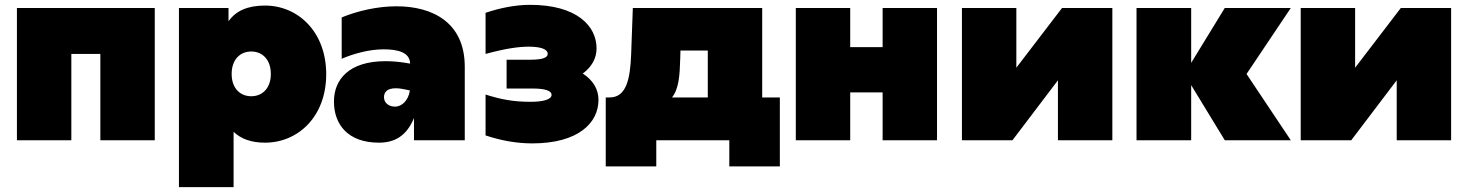

<svg xmlns="http://www.w3.org/2000/svg" viewBox="-20 -580 6071 794"><path d="M50 0H275V-357H395V0H620V-547H50Z M1076 -557C1005 -557 956 -536 925 -492V-547H720V194H946V-35C977 -5 1020 10 1076 10C1212 10 1329 -97 1329 -273C1329 -449 1212 -557 1076 -557ZM1019 -367C1064 -367 1100 -335 1100 -274C1100 -214 1064 -182 1019 -182C974 -182 938 -214 938 -274C938 -335 974 -367 1019 -367Z M1692 0H1902V-304C1902 -490 1765 -554 1620 -554C1541 -554 1459 -535 1393 -508V-337C1442 -358 1507 -376 1566 -376C1627 -376 1675 -363 1676 -317L1658 -320C1627 -325 1599 -327 1574 -327C1423 -327 1361 -251 1361 -160C1361 -66 1418 10 1547 10C1610 10 1661 -16 1692 -92ZM1568 -178C1568 -198 1580 -215 1617 -215C1626 -215 1638 -214 1651 -211L1675 -206C1669 -163 1640 -139 1614 -139C1587 -139 1568 -155 1568 -178Z M2181 13C2372 13 2455 -72 2455 -167C2455 -210 2433 -248 2390 -276C2427 -303 2447 -339 2447 -380C2447 -473 2365 -560 2172 -560C2114 -560 2050 -548 1988 -527V-357C2069 -379 2124 -387 2166 -387C2210 -387 2245 -379 2245 -357C2245 -342 2225 -333 2172 -333H2075V-214H2180C2237 -214 2261 -204 2261 -188C2261 -168 2225 -159 2174 -159C2103 -159 2051 -169 1988 -189V-20C2051 1 2116 13 2181 13Z M2485 108H2694V0H2996V108H3205V-177H3132V-547H2597L2590 -354C2586 -255 2571 -177 2501 -177H2485ZM2759 -177C2787 -212 2791 -266 2793 -337L2794 -371H2907V-177Z M3271 0H3496V-198H3630V0H3855V-547H3630V-385H3496V-547H3271Z M3958 0H4167L4355 -248V0H4580V-547H4372L4183 -300V-547H3958Z M5045 0H5318L5135 -274L5318 -547H5045L4906 -320V-547H4680V0H4906V-228Z M5359 0H5568L5756 -248V0H5981V-547H5773L5584 -300V-547H5359Z"/></svg>

Font: Chess Sans Black
Style: Regular
Weight: 900
Designer: Wolf Bōese
Foundry: Wolf Bōese
Version: Version 7.223;Glyphs 3.3 (3306)